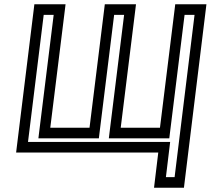

<svg xmlns="http://www.w3.org/2000/svg" viewBox="-20 -694 993 905"><path d="M726 25 709 166 706 191H731H822H847L850 166L950 -649L953 -674H928H831H806L803 -649L734 -92H549L618 -649L621 -674H596H499H474L471 -649L402 -92H217L286 -649L289 -674H264H167H142L139 -649L59 0L56 25H81H726ZM757 -25H112L186 -624H233L164 -67L161 -42H186H421H446L449 -67L518 -624H565L496 -67L493 -42H518H753H778L781 -67L850 -624H897L803 141H762L779 0L782 -25H757Z"/></svg>

Font: Gamestation Text Outline
Style: Italic
Weight: 400
Designer: Jonas Hecksher
Foundry: Jonas Hecksher, Playtypeª, e-types AS
Version: Version 1.003